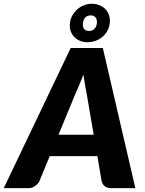

<svg xmlns="http://www.w3.org/2000/svg" viewBox="-66 -978 754 998"><path d="M421 -277.5 385.5 -485.5Q381.5 -505 376.8 -531.8Q372 -558.5 367.5 -589.5Q355.5 -558 343.8 -531.2Q332 -504.5 323.5 -484.5L238 -277.5ZM637.5 0H511.5Q490.5 0 478.8 -9.8Q467 -19.5 462.5 -35.5L440 -166.5H192.5L138.5 -35.5Q131.5 -22 116.2 -11Q101 0 81.5 0H-46.5L301.5 -728.5H468.5ZM297.5 -857Q300 -880 310.8 -898.8Q321.5 -917.5 337 -930.8Q352.5 -944 371.8 -951.2Q391 -958.5 411 -958.5Q432 -958.5 450.2 -951.2Q468.5 -944 481.5 -930.8Q494.5 -917.5 500.8 -898.8Q507 -880 504.5 -857Q502 -835 491.5 -816.8Q481 -798.5 465.2 -785.5Q449.5 -772.5 429.5 -765.5Q409.5 -758.5 388.5 -758.5Q368.5 -758.5 350.8 -765.5Q333 -772.5 320.2 -785.5Q307.5 -798.5 301.2 -816.8Q295 -835 297.5 -857ZM365 -857Q363 -839.5 370.8 -828.2Q378.5 -817 397.5 -817Q414 -817 424.8 -828.2Q435.5 -839.5 437.5 -857Q439.5 -876 431 -887Q422.5 -898 406 -898Q387.5 -898 377.2 -887Q367 -876 365 -857Z"/></svg>

Font: Lato ExtraBold
Style: Italic
Weight: 800
Italic angle: -7°
Designer: Lukasz Dziedzic with Adam Twardoch and Botio Nikoltchev
Foundry: tyPoland Lukasz Dziedzic
Version: Version 2.015; 2015-08-06; http://www.latofonts.com/